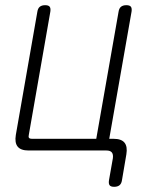

<svg xmlns="http://www.w3.org/2000/svg" viewBox="-20 -580 640 740"><path d="M450 115Q448 128 440.5 134Q433 140 420 140Q407 140 402.5 134Q398 128 400 115L415 30Q417 15 411 7.5Q405 0 390 0H90Q60 0 48 -15Q36 -30 41 -60L124 -535Q126 -548 133.5 -554Q141 -560 154 -560Q167 -560 171.5 -554Q176 -548 174 -535L91 -60Q89 -52 92 -48.5Q95 -45 103 -45H351L437 -535Q439 -548 446.5 -554Q454 -560 467 -560Q480 -560 484.5 -554Q489 -548 487 -535L401 -45H418Q448 -45 460 -30Q472 -15 467 15Z"/></svg>

Font: Maple Mono Thin
Style: Italic
Weight: 250
Italic angle: -10°
Monospace: yes
Designer: subframe7536
Version: Version 7.000